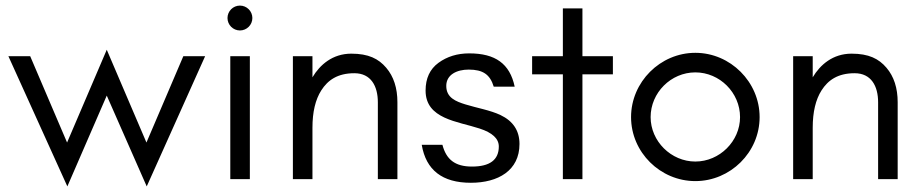

<svg xmlns="http://www.w3.org/2000/svg" viewBox="-20 -641 3292 687"><path d="M505 26 714 -440H636L504 -131L362 -463L220 -131L88 -440H10L221 26L362 -299Z M838.5 -621C814 -621 794 -601 794 -576.5C794 -552 814 -532 838.5 -532C863 -532 883 -552 883 -576.5C883 -601 863 -621 838.5 -621ZM874 0V-440H804V0Z M1098 -364.4V-440H1028V0H1098V-184C1098 -240 1108.5 -284.5 1129.5 -317.5C1152.8 -354.2 1187.8 -379 1248 -379C1307.3 -379 1332 -333 1332 -275L1332 0H1402V-275C1402 -326 1388.7 -367.2 1362 -398.5C1334.3 -431.1 1298.4 -449 1237 -449C1169.9 -449 1124.6 -409.1 1098 -364.4Z M1563 -123H1489C1504.2 -32.3 1562.8 13 1664.8 13C1762.3 13 1838.8 -30.8 1838.8 -125.8C1838.8 -173.2 1816.2 -207.7 1770.9 -229.3C1734.1 -246.8 1685.9 -254.8 1645.4 -267.4C1611.1 -278.1 1576.8 -291.2 1576.8 -333.7C1576.8 -374.4 1615.5 -392 1656.9 -392C1708.2 -392 1733.4 -374.4 1746.6 -331H1821.6C1804.1 -413.2 1752.4 -450 1658.9 -450C1616.4 -450 1579.7 -438.7 1548.9 -416.2C1518.2 -393.7 1502.8 -360.7 1502.8 -316.9C1502.8 -215 1617.7 -206.9 1696 -181.1C1741.9 -166.2 1764.8 -144.8 1764.8 -116.9C1764.8 -69 1732.8 -45 1668.7 -45C1607.3 -45 1576.6 -71 1563 -123Z M1884 -375H1994V0H2064V-375H2173V-440H2064V-611H1994V-440H1884Z M2468 -452C2342.4 -452 2238 -347.6 2238 -222C2238 -95.9 2342.8 7 2468 7C2593.2 7 2698 -95.9 2698 -222C2698 -347.6 2593.6 -452 2468 -452ZM2468 -63C2381.3 -63 2308 -135.6 2308 -222C2308 -309.3 2380.7 -382 2468 -382C2555.3 -382 2628 -309.3 2628 -222C2628 -135.6 2554.7 -63 2468 -63Z M2888 -364.4V-440H2818V0H2888V-184C2888 -240 2898.5 -284.5 2919.5 -317.5C2942.8 -354.2 2977.8 -379 3038 -379C3097.3 -379 3122 -333 3122 -275L3122 0H3192V-275C3192 -326 3178.7 -367.2 3152 -398.5C3124.3 -431.1 3088.4 -449 3027 -449C2959.9 -449 2914.6 -409.1 2888 -364.4Z"/></svg>

Font: GI
Style: Regular
Weight: 400
Designer: Alfredo Marco Pradil
Version: Version 1.01 2015